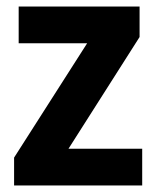

<svg xmlns="http://www.w3.org/2000/svg" viewBox="-20 -566 480 586"><path d="M414 0H23V-85L246 -434H37V-546H406V-453L189 -112H414Z"/></svg>

Font: Noto Sans Sinhala SemiCondensed
Style: Bold
Weight: 700
Width: 4
Designer: Jelle Bosma - Monotype Design Team
Foundry: Monotype Imaging Inc.
Version: Version 2.006; ttfautohint (v1.8.4.7-5d5b)